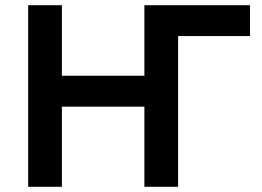

<svg xmlns="http://www.w3.org/2000/svg" viewBox="-20 -720 1008 740"><path d="M666.5 -581 536.5 -700H943.5V-581ZM88.5 0V-700H218.5V-428H536.5V-700H666.5V0H536.5V-309H218.5V0Z"/></svg>

Font: Geologica Cursive Medium
Style: Regular
Weight: 500
Designer: Sindre Bremnes, Frode Helland
Foundry: Monokrom Skriftforlag AS
Version: Version 1.010;gftools[0.9.28]